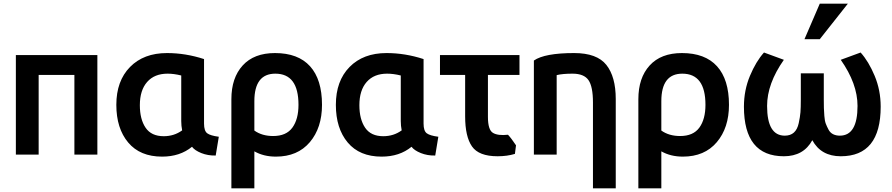

<svg xmlns="http://www.w3.org/2000/svg" viewBox="-20 -835 4894 1053"><path d="M514 -533V13H388V-424H192V13H67V-533Z M1033 -30Q967 24 869 24Q748 24 683 -53.5Q618 -131 618 -260Q618 -391 693 -467.5Q768 -544 896 -544Q998 -544 1099 -511V-157Q1099 -117 1116.5 -104Q1134 -91 1180 -85L1163 18Q1120 19 1084 4.5Q1048 -10 1033 -30ZM974 -171V-421Q934 -431 899 -431Q827 -431 787 -385.5Q747 -340 747 -258Q747 -181 778.5 -134.5Q810 -88 878 -88Q935 -88 979 -120Q974 -145 974 -171Z M1493 24Q1426 24 1375 -5V198H1249V-291Q1249 -408 1311 -476Q1373 -544 1488 -544Q1615 -544 1680.5 -471.5Q1746 -399 1746 -260Q1746 -134 1679 -55Q1612 24 1493 24ZM1375 -280V-119Q1417 -89 1478 -89Q1550 -89 1583.5 -135Q1617 -181 1617 -260Q1617 -431 1490 -431Q1375 -431 1375 -280Z M2237 -30Q2171 24 2073 24Q1952 24 1887 -53.5Q1822 -131 1822 -260Q1822 -391 1897 -467.5Q1972 -544 2100 -544Q2202 -544 2303 -511V-157Q2303 -117 2320.5 -104Q2338 -91 2384 -85L2367 18Q2324 19 2288 4.5Q2252 -10 2237 -30ZM2178 -171V-421Q2138 -431 2103 -431Q2031 -431 1991 -385.5Q1951 -340 1951 -258Q1951 -181 1982.5 -134.5Q2014 -88 2082 -88Q2139 -88 2183 -120Q2178 -145 2178 -171Z M2810 -38 2804 9Q2761 22 2709 22Q2606 22 2568.5 -32Q2531 -86 2531 -197V-424H2393V-533H2829V-424H2656V-194Q2656 -122 2684 -106Q2711 -90 2766 -96Q2784 -77 2810 -38Z M2908 13V-503Q2967 -544 3129 -544Q3254 -544 3305.5 -479Q3357 -414 3357 -292V198H3232V-273Q3232 -360 3207.5 -395.5Q3183 -431 3120 -431Q3065 -431 3033 -423V13Z M3725 24Q3658 24 3607 -5V198H3481V-291Q3481 -408 3543 -476Q3605 -544 3720 -544Q3847 -544 3912.5 -471.5Q3978 -399 3978 -260Q3978 -134 3911 -55Q3844 24 3725 24ZM3607 -280V-119Q3649 -89 3710 -89Q3782 -89 3815.5 -135Q3849 -181 3849 -260Q3849 -431 3722 -431Q3607 -431 3607 -280Z M4372 -433H4498V-289Q4498 -259 4498.5 -243Q4499 -227 4501 -199.5Q4503 -172 4509 -156.5Q4515 -141 4524 -124Q4533 -107 4549 -99Q4565 -91 4586 -91Q4683 -91 4683 -254Q4683 -376 4591 -507L4700 -547Q4744 -498 4777 -419Q4810 -340 4810 -250Q4810 22 4591 22Q4483 22 4435 -66Q4387 22 4279 22Q4060 22 4060 -250Q4060 -340 4093 -419Q4126 -498 4170 -547L4279 -507Q4187 -376 4187 -254Q4187 -91 4284 -91Q4315 -91 4334 -108Q4353 -125 4360.5 -159.5Q4368 -194 4370 -219.5Q4372 -245 4372 -289ZM4476 -620H4392L4476 -815H4630Z"/></svg>

Font: Repo
Style: DemiBold
Weight: 600
Designer: Stefan Peev
Foundry: Context Ltd
Version: Version 001.000